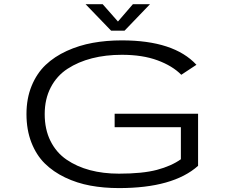

<svg xmlns="http://www.w3.org/2000/svg" viewBox="-20 -902 1090 932"><path d="M708 -881.5 584.5 -753H519.5L395.5 -881.5H478.5L552.5 -797.5L625 -881.5ZM941.5 -350V-97Q820.5 11 557.5 11Q483.5 11 418.5 -1Q353.5 -13 296 -40.5Q238.5 -68 197.2 -108.8Q156 -149.5 132.2 -210.8Q108.5 -272 108.5 -348Q108.5 -424 133.5 -485Q158.5 -546 201.5 -586.8Q244.5 -627.5 304.2 -654.8Q364 -682 430.2 -694Q496.5 -706 571.5 -706Q824 -706 933.5 -587.5L860 -539Q817 -582.5 744.5 -609.2Q672 -636 571.5 -636Q493 -636 426.5 -619Q360 -602 308 -568.2Q256 -534.5 226.5 -478Q197 -421.5 197 -348Q197 -274 225 -217.8Q253 -161.5 303 -127.2Q353 -93 417 -76Q481 -59 557.5 -59Q672 -59 741.8 -77.5Q811.5 -96 858 -129V-284.5H536.5V-350Z"/></svg>

Font: League Mono Extended Light
Style: Regular
Weight: 300
Width: 9
Designer: Tyler Finck
Foundry: The League of Moveable Type / Tyler Finck
Version: Version 2.210